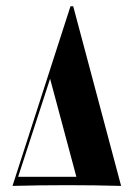

<svg xmlns="http://www.w3.org/2000/svg" viewBox="-20 -610 442 630"><path d="M21 0 211.3 -589.5H220.2L377.4 0Q289.5 -2.4 200 -2.4Q110.5 -2.4 21 0ZM39.5 -29.8H230.6L144.4 -351.6Z"/></svg>

Font: Playfair 144pt SemiCondensed Black
Style: Regular
Weight: 900
Width: 4
Designer: Claus Eggers Sørensen
Foundry: Claus Eggers Sørensen
Version: Version 2.203